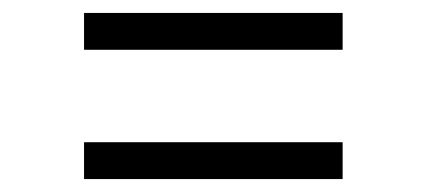

<svg xmlns="http://www.w3.org/2000/svg" viewBox="-20 -446 660 297"><path d="M110 -369V-426H510V-369ZM110 -169V-226H510V-169Z"/></svg>

Font: Figtree Light
Style: Regular
Weight: 300
Designer: Erik Kennedy
Foundry: Erik Kennedy
Version: Version 2.001;gftools[0.9.30]